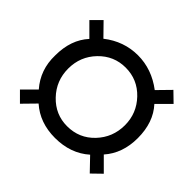

<svg xmlns="http://www.w3.org/2000/svg" viewBox="-111 -659 706 706"><g transform="rotate(45 242.0 -305.5)"><path d="M27 -125 76 -174Q28 -229 30 -305Q30 -387 76 -437Q70 -443 61.5 -451.5Q53 -460 42.5 -470.5Q32 -481 27 -486L64 -523L112 -474Q172 -521 245 -521Q317 -521 379 -474L427 -523L464 -487L414 -437Q460 -387 460 -305Q460 -226 414 -174L464 -124L427 -88L379 -138Q325 -90 244 -90Q165 -90 112 -137L64 -88ZM245 -152Q308 -152 350.5 -197Q393 -242 393 -305Q393 -367 350 -412Q307 -457 245 -457Q184 -457 141 -412.5Q98 -368 98 -305Q98 -242 141 -197Q184 -152 245 -152Z"/></g></svg>

Font: Kelly Slab
Style: Regular
Weight: 400
Designer: Denis Masharov
Foundry: Denis Masharov
Version: Version 1.001